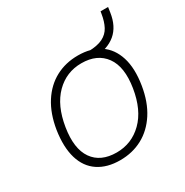

<svg xmlns="http://www.w3.org/2000/svg" viewBox="-150 -755 854 885"><g transform="rotate(-30 276.5 -312.0)"><path d="M240 8Q171 8 124.5 -23Q78 -54 60 -114Q42 -174 55 -260Q68 -340 103.5 -395.5Q139 -451 192 -479.5Q245 -508 311 -508Q381 -508 427 -477Q473 -446 492 -386Q511 -326 497 -240Q484 -160 448 -104.5Q412 -49 359 -20.5Q306 8 240 8ZM244 -31Q324 -31 381.5 -87.5Q439 -144 456 -250Q473 -356 432 -412.5Q391 -469 307 -469Q227 -469 170.5 -412.5Q114 -356 97 -250Q80 -144 119.5 -87.5Q159 -31 244 -31ZM373 -462 359 -475 363 -500Q412 -501 440 -515Q468 -529 482 -555.5Q496 -582 502 -620L504 -632H544L540 -605Q530 -536 487.5 -500.5Q445 -465 373 -462Z"/></g></svg>

Font: Mulish ExtraLight ExtraLight
Style: Italic
Weight: 250
Italic angle: -9°
Version: Version 3.603